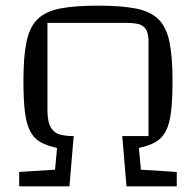

<svg xmlns="http://www.w3.org/2000/svg" viewBox="-20 -660 694 680"><path d="M148 -579V-272Q148 -228 160.5 -208Q173 -188 194 -183Q215 -178 241 -178L226 0H48V-51L175 -59L182 -136Q145 -144 122 -157.5Q99 -171 86 -197Q73 -223 68 -265.5Q63 -308 63 -375Q63 -460 74 -512.5Q85 -565 113.5 -592.5Q142 -620 193.5 -630Q245 -640 327 -640Q409 -640 460.5 -630Q512 -620 540.5 -592.5Q569 -565 580 -512.5Q591 -460 591 -375Q591 -308 586 -265.5Q581 -223 568 -197Q555 -171 532 -157.5Q509 -144 472 -136L479 -59L606 -51V0H428L413 -178H506V-513Q506 -544 495.5 -558Q485 -572 467.5 -575.5Q450 -579 429 -579Z"/></svg>

Font: Changa Light
Style: Regular
Weight: 300
Designer: Eduardo Rodriguez Tunni
Foundry: Eduardo Rodriguez Tunni
Version: Version 3.002; ttfautohint (v1.8.2)